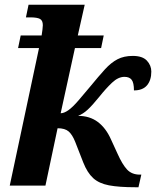

<svg xmlns="http://www.w3.org/2000/svg" viewBox="-20 -780 656 807"><path d="M549 7Q480 7 438 -1Q396 -9 371.5 -31.5Q347 -54 330 -97L296 -184Q284 -214 268.5 -227.5Q253 -241 222 -241L171 0H21L144 -578H56L67 -631H155Q157 -645 158.5 -656Q160 -667 160 -674Q160 -694 148 -700.5Q136 -707 107 -707H89L100 -760H336L307 -631H416L405 -578H295L235 -304Q249 -304 267 -316.5Q285 -329 310 -358L359 -416Q395 -460 421 -488.5Q447 -517 474 -531Q501 -545 538 -545Q579 -545 597.5 -525Q616 -505 616 -479Q616 -443 598 -421.5Q580 -400 543 -400Q543 -432 533.5 -444.5Q524 -457 503 -457Q477 -457 451 -432.5Q425 -408 398 -374Q368 -337 348.5 -319Q329 -301 308 -293Q357 -293 391 -267.5Q425 -242 446 -195L474 -134Q494 -89 514 -67.5Q534 -46 568 -46H574L562 7Z"/></svg>

Font: Noto Serif
Style: Bold Italic
Weight: 700
Italic angle: -12°
Designer: Monotype Design Team
Foundry: Monotype Imaging Inc.
Version: Version 2.013